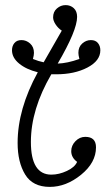

<svg xmlns="http://www.w3.org/2000/svg" viewBox="-20 -721 440 752"><path d="M200 -430H181Q101 -293 101 -165Q101 -37 181 -37Q211 -37 242 -51.5Q273 -66 282 -87Q259 -104 259 -129Q259 -151 275.5 -168Q292 -185 314 -185Q356 -185 356 -144Q356 -84 297.5 -36.5Q239 11 175 11Q108 11 78.5 -37.5Q49 -86 49 -161Q49 -294 128 -438Q83 -449 55 -472Q27 -495 27 -524Q27 -541 36.5 -552.5Q46 -564 64 -564Q83 -564 98 -550.5Q113 -537 113 -514Q113 -505 109 -490Q131 -481 151 -477Q219 -595 222 -601Q208 -610 198 -625Q188 -640 188 -653Q188 -675 203 -688Q218 -701 237 -701Q256 -701 269 -689Q282 -677 282 -655Q282 -602 206 -472Q243 -473 291 -490Q287 -505 287 -514Q287 -537 302 -550.5Q317 -564 336 -564Q354 -564 363.5 -552.5Q373 -541 373 -524Q373 -483 322.5 -456.5Q272 -430 200 -430Z"/></svg>

Font: Bonbon
Style: Regular
Weight: 400
Designer: Ksenia Erulevich
Foundry: Cyreal (www.cyreal.org)
Version: Version 1.000